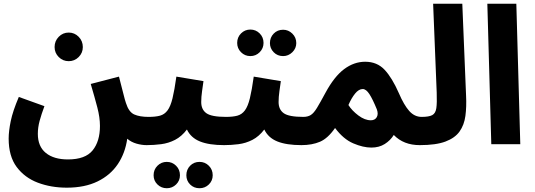

<svg xmlns="http://www.w3.org/2000/svg" viewBox="-20 -766 2840 1020"><path d="M345 -441Q314 -441 292 -463Q270 -485 270 -516Q270 -548 292 -570.5Q314 -593 345 -593Q376 -593 398 -570.5Q420 -548 420 -516Q420 -485 398 -463Q376 -441 345 -441Z M26 -30Q26 -69 37 -122.5Q48 -176 80 -251L216 -202Q200 -159 190.5 -124Q181 -89 181 -55Q181 12 223.5 46.5Q266 81 341 81Q433 81 472 33Q511 -15 511 -97Q511 -142 497 -195.5Q483 -249 462 -320L612 -359Q627 -302 635.5 -267.5Q644 -233 649 -219Q664 -171 693 -158Q722 -145 769 -145Q808 -145 826 -123.5Q844 -102 844 -72Q844 -38 822 -16.5Q800 5 759 5Q733 5 705 -3Q677 -11 656 -29Q645 48 605.5 106.5Q566 165 498 198Q430 231 335 231Q251 231 181 204.5Q111 178 68.5 121Q26 64 26 -30Z M1040 234Q1010 234 990 214Q970 194 970 165Q970 135 990 114.5Q1010 94 1040 94Q1069 94 1089.5 114.5Q1110 135 1110 165Q1110 194 1089.5 214Q1069 234 1040 234ZM866 234Q837 234 816.5 214Q796 194 796 165Q796 135 816.5 114.5Q837 94 866 94Q895 94 915.5 114.5Q936 135 936 165Q936 194 915.5 214Q895 234 866 234Z M759 5 769 -145Q806 -145 830 -151.5Q854 -158 870 -179.5Q886 -201 896.5 -244Q907 -287 917 -359L1061 -335Q1058 -313 1053.5 -282Q1049 -251 1049 -224Q1049 -184 1076.5 -164.5Q1104 -145 1181 -145Q1220 -145 1237.5 -123.5Q1255 -102 1255 -72Q1255 -37 1233.5 -16Q1212 5 1171 5Q1091 5 1042.5 -14.5Q994 -34 973 -78Q945 -41 910 -23Q875 -5 836 0Q797 5 759 5Z M1310 -468Q1281 -468 1260.5 -488.5Q1240 -509 1240 -538Q1240 -568 1260.5 -588.5Q1281 -609 1310 -609Q1339 -609 1359.5 -588.5Q1380 -568 1380 -538Q1380 -509 1359.5 -488.5Q1339 -468 1310 -468ZM1484 -468Q1454 -468 1434 -488.5Q1414 -509 1414 -537Q1414 -567 1434 -587.5Q1454 -608 1484 -608Q1512 -608 1533 -587.5Q1554 -567 1554 -537Q1554 -509 1533 -488.5Q1512 -468 1484 -468Z M1170 5 1180 -145Q1217 -145 1241 -151.5Q1265 -158 1281 -179.5Q1297 -201 1307.5 -244Q1318 -287 1328 -359L1472 -335Q1469 -313 1464.5 -282Q1460 -251 1460 -224Q1460 -184 1487.5 -164.5Q1515 -145 1592 -145Q1631 -145 1648.5 -123.5Q1666 -102 1666 -72Q1666 -37 1644.5 -16Q1623 5 1582 5Q1502 5 1453.5 -14.5Q1405 -34 1384 -78Q1356 -41 1321 -23Q1286 -5 1247 0Q1208 5 1170 5Z M1581 5 1591 -145Q1615 -145 1631 -155Q1647 -165 1664 -193Q1681 -221 1709 -273Q1756 -360 1808.5 -399Q1861 -438 1920 -438Q1983 -438 2023 -395.5Q2063 -353 2099 -271Q2126 -208 2154 -176.5Q2182 -145 2220 -145Q2259 -145 2277 -123.5Q2295 -102 2295 -72Q2295 -38 2273 -16.5Q2251 5 2210 5Q2124 5 2072 -49Q2054 -20 2024 -1Q1994 18 1953 18Q1909 18 1856.5 -4.5Q1804 -27 1760 -86Q1722 -31 1680 -13Q1638 5 1581 5ZM1831 -208Q1850 -178 1884 -152.5Q1918 -127 1950 -127Q1972 -127 1981.5 -143.5Q1991 -160 1982 -185Q1960 -239 1942.5 -266Q1925 -293 1907 -293Q1886 -293 1866.5 -269Q1847 -245 1831 -208Z M2210 5 2220 -145Q2259 -145 2276.5 -154.5Q2294 -164 2298 -191.5Q2302 -219 2300 -274L2281 -746H2436L2456 -258Q2459 -199 2452.5 -150.5Q2446 -102 2421.5 -67.5Q2397 -33 2346.5 -14Q2296 5 2210 5Z M2590 0 2569 -746H2723L2744 0Z"/></svg>

Font: Noto Sans Arabic SemCond ExtBd
Style: Regular
Weight: 800
Width: 4
Designer: Monotype Design Team, Nadine Chahine, Nizar Qandah and Khaled Hosny
Foundry: Monotype Imaging Inc.
Version: Version 2.012; ttfautohint (v1.8.4.7-5d5b)